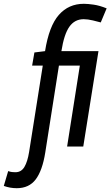

<svg xmlns="http://www.w3.org/2000/svg" viewBox="-138 -770 581 1010"><path d="M-50 220Q-85 220 -118 208L-95 130Q-84 134 -75 135Q-66 136 -57 136Q-26 136 -9.5 108Q7 80 15 30L87 -425H31L43 -494L99 -501Q120 -633 171.5 -691.5Q223 -750 303 -750Q324 -750 355 -745.5Q386 -741 423 -726L392 -652Q378 -656 351 -662.5Q324 -669 302 -669Q255 -669 227 -629.5Q199 -590 185 -501H380L300 1H215L282 -425H172L100 33Q85 127 50 173.5Q15 220 -50 220Z"/></svg>

Font: Georama Condensed Medium
Style: Italic
Weight: 500
Width: 3
Italic angle: -9°
Designer: Jean-Baptiste Levee
Foundry: Production Type
Version: Version 1.000